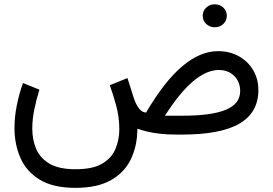

<svg xmlns="http://www.w3.org/2000/svg" viewBox="-20 -635 1288 906"><path d="M936.5 -560.5Q936.5 -537.6 953.1 -522Q969.7 -506.3 993.7 -506.3Q1017.6 -506.3 1033.9 -522Q1050.3 -537.6 1050.3 -560.5Q1050.3 -583.5 1033.9 -599.1Q1017.6 -614.7 993.7 -614.7Q969.7 -614.7 953.1 -599.1Q936.5 -583.5 936.5 -560.5ZM336.4 251.5Q438 251.5 502.2 215.8Q566.4 180.2 597.2 116.9Q627.9 53.7 628.4 -27.8Q648.4 -20.5 674.6 -14.2Q700.7 -7.8 734.9 -3.9Q769 0 813 0H838.9Q929.2 0 996.8 -12.7Q1064.5 -25.4 1109.4 -51.5Q1154.3 -77.6 1176.8 -117.2Q1199.2 -156.7 1199.2 -210Q1199.2 -262.2 1174.8 -303.7Q1150.4 -345.2 1107.4 -369.4Q1064.5 -393.6 1008.8 -393.6Q966.8 -393.6 924.8 -376Q882.8 -358.4 840.6 -322.8Q798.3 -287.1 755.6 -232.7Q712.9 -178.2 669.4 -104Q651.4 -104 636.2 -123Q621.1 -142.1 610.8 -174.3L581.5 -266.6L498 -232.9Q511.7 -196.8 527.3 -140.1Q543 -83.5 543 -25.4Q543 23.9 525.1 67.1Q507.3 110.4 462.6 137Q418 163.6 336.4 163.6Q258.8 163.6 214.4 137.7Q169.9 111.8 151.1 68.4Q132.3 24.9 132.3 -27.8Q132.3 -72.3 142.1 -119.6Q151.9 -167 166 -211.9L88.4 -243.2Q69.8 -191.4 59.1 -137Q48.3 -82.5 48.3 -30.8Q48.3 45.9 76.4 110.1Q104.5 174.3 167.7 212.9Q231 251.5 336.4 251.5ZM1012.2 -304.7Q1057.6 -304.7 1085.4 -276.4Q1113.3 -248 1113.3 -205.1Q1113.3 -174.8 1096.2 -152.8Q1079.1 -130.9 1044.7 -116.7Q1010.3 -102.5 958.5 -95.7Q906.7 -88.9 836.9 -88.9H758.3Q792.5 -142.6 825.4 -183.1Q858.4 -223.6 890.4 -250.7Q922.4 -277.8 952.9 -291.3Q983.4 -304.7 1012.2 -304.7Z"/></svg>

Font: Vazirmatn RD NL
Style: Regular
Weight: 400
Designer: Saber Rastikerdar
Foundry: Saber Rastikerdar
Version: Version 32.101